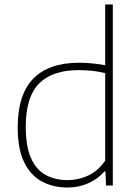

<svg xmlns="http://www.w3.org/2000/svg" viewBox="-20 -828 615 857"><path d="M281 9Q217 9 166.8 -18Q116.5 -45 87.8 -104Q59 -163 59 -259Q59 -406 128.5 -477Q198 -548 333.5 -548Q364 -548 394.2 -544.8Q424.5 -541.5 449.5 -537V-808H483.5V0H453.5L450.5 -63H446.5Q418 -30 375.2 -10.5Q332.5 9 281 9ZM282.5 -24Q329 -24 373.2 -44.2Q417.5 -64.5 449.5 -111V-501.5Q397.5 -515 331.5 -515Q213 -515 154 -454.8Q95 -394.5 95 -263Q95 -173.5 118.8 -121.2Q142.5 -69 184.8 -46.5Q227 -24 282.5 -24Z"/></svg>

Font: Encode Sans SemiExpanded SemiExpanded Thin
Style: Regular
Weight: 100
Width: 6
Designer: Multiple Designers
Foundry: Impallari Type
Version: Version 3.000; ttfautohint (v1.8.3) -l 8 -r 50 -G 200 -x 14 